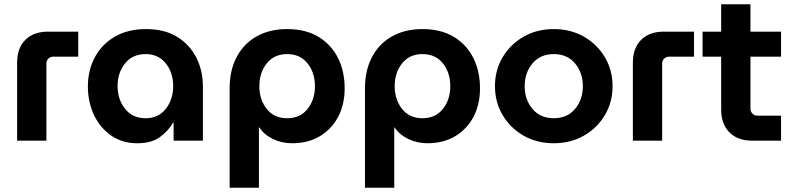

<svg xmlns="http://www.w3.org/2000/svg" viewBox="-20 -658 3713 898"><path d="M60 0V-365Q60 -433 98.5 -471.5Q137 -510 205 -510H346V-393H229Q216 -393 206.5 -384Q197 -375 197 -361V0Z M622 12Q552 12 500 -24Q448 -60 419.5 -120.5Q391 -181 391 -254Q391 -329 423.5 -390Q456 -451 517 -486.5Q578 -522 663 -522Q749 -522 808 -486Q867 -450 898 -389Q929 -328 929 -254V0H792V-85H790Q767 -45 727.5 -16.5Q688 12 622 12ZM661 -105Q721 -105 755.5 -149Q790 -193 790 -256Q790 -318 755.5 -361.5Q721 -405 661 -405Q600 -405 565 -361.5Q530 -318 530 -256Q530 -193 565 -149Q600 -105 661 -105Z M1323 -522Q1241 -522 1180.5 -488Q1120 -454 1087 -391.5Q1054 -329 1054 -245V220H1191V-63H1192Q1215 -28 1256.5 -8Q1298 12 1346 12Q1421 12 1476 -21Q1531 -54 1561.5 -111.5Q1592 -169 1592 -245Q1592 -325 1560.5 -387.5Q1529 -450 1469 -486Q1409 -522 1323 -522ZM1323 -405Q1384 -405 1418.5 -361.5Q1453 -318 1453 -255Q1453 -192 1418.5 -148.5Q1384 -105 1323 -105Q1262 -105 1227.5 -148.5Q1193 -192 1193 -255Q1193 -318 1227.5 -361.5Q1262 -405 1323 -405Z M1956 -522Q1874 -522 1813.5 -488Q1753 -454 1720 -391.5Q1687 -329 1687 -245V220H1824V-63H1825Q1848 -28 1889.5 -8Q1931 12 1979 12Q2054 12 2109 -21Q2164 -54 2194.5 -111.5Q2225 -169 2225 -245Q2225 -325 2193.5 -387.5Q2162 -450 2102 -486Q2042 -522 1956 -522ZM1956 -405Q2017 -405 2051.5 -361.5Q2086 -318 2086 -255Q2086 -192 2051.5 -148.5Q2017 -105 1956 -105Q1895 -105 1860.5 -148.5Q1826 -192 1826 -255Q1826 -318 1860.5 -361.5Q1895 -405 1956 -405Z M2570 12Q2491 12 2429 -23.5Q2367 -59 2331 -119.5Q2295 -180 2295 -255Q2295 -330 2331 -390.5Q2367 -451 2429 -486.5Q2491 -522 2570 -522Q2649 -522 2711 -486.5Q2773 -451 2809 -390.5Q2845 -330 2845 -255Q2845 -180 2809 -119.5Q2773 -59 2711 -23.5Q2649 12 2570 12ZM2570 -105Q2633 -105 2669.5 -148.5Q2706 -192 2706 -255Q2706 -318 2669.5 -361.5Q2633 -405 2570 -405Q2507 -405 2470.5 -361.5Q2434 -318 2434 -255Q2434 -192 2470.5 -148.5Q2507 -105 2570 -105Z M2940 0V-365Q2940 -433 2978.5 -471.5Q3017 -510 3085 -510H3226V-393H3109Q3096 -393 3086.5 -384Q3077 -375 3077 -361V0Z M3498 0Q3430 0 3391.5 -39Q3353 -78 3353 -145V-393H3266V-510H3353V-638H3490V-510H3633V-393H3490V-149Q3490 -136 3499.5 -126.5Q3509 -117 3522 -117H3633V0Z"/></svg>

Font: MuseoModerno SemiBold
Style: Regular
Weight: 600
Designer: Pablo Cosgaya, Héctor Gatti, Marcela Romero, and the Authors of The MuseoModerno Project.
Foundry: Omnibus-Type Team
Version: Version 1.001